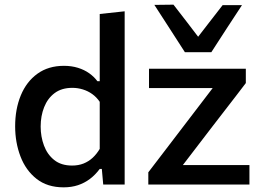

<svg xmlns="http://www.w3.org/2000/svg" viewBox="-20 -792 1124 824"><path d="M253 12Q183 12 136.8 -24.5Q90.5 -61 67.8 -120.8Q45 -180.5 45 -250Q45 -323.5 69.2 -382.5Q93.5 -441.5 140.5 -475.5Q187.5 -509.5 254.5 -509.5Q287 -509.5 314.5 -501Q342 -492.5 363 -477.5Q384 -462.5 398 -443.5H408V-493.5Q408 -556 408 -615.2Q408 -674.5 408 -732L515 -743.5Q515 -683.5 515 -622.2Q515 -561 515 -493.5V-218Q515 -156.5 515 -105.5Q515 -54.5 515 0H423L417 -67H408Q389 -41.5 365.8 -24Q342.5 -6.5 314.5 2.8Q286.5 12 253 12ZM289.5 -81.5Q316.5 -81.5 338.5 -90.2Q360.5 -99 377.8 -115Q395 -131 408 -153V-355Q394.5 -375 376 -388.2Q357.5 -401.5 335.5 -408.2Q313.5 -415 290.5 -415Q244.5 -415 214.5 -392.5Q184.5 -370 169.5 -332.2Q154.5 -294.5 154.5 -249Q154.5 -205.5 168.8 -167.2Q183 -129 212.8 -105.2Q242.5 -81.5 289.5 -81.5ZM616.5 0V-52.5Q657 -105.5 695.8 -156.2Q734.5 -207 769 -252L919.5 -449L933.5 -414H828.5Q803 -414 767.5 -414Q732 -414 693 -414Q654 -414 619.5 -414V-497H1035V-435.5Q1016.5 -411 992 -379.2Q967.5 -347.5 941.5 -313.8Q915.5 -280 891.5 -249L744 -56.5L733 -83.5H848Q874 -83.5 909.2 -83.5Q944.5 -83.5 981.5 -83.5Q1018.5 -83.5 1050.5 -83.5V0ZM773.5 -568Q740.5 -619.5 707.8 -670Q675 -720.5 642.5 -771L724.5 -772Q754.5 -733.5 784 -695Q813.5 -656.5 843.5 -617H817Q847 -656 876.5 -694Q906 -732 935.5 -770H1018.5Q986 -720.5 953 -670Q920 -619.5 887 -568Z"/></svg>

Font: Commissioner Thin Medium
Style: Regular
Weight: 500
Version: Version 1.000